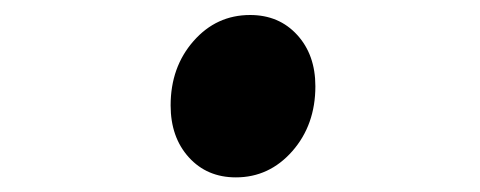

<svg xmlns="http://www.w3.org/2000/svg" viewBox="-20 -505 640 256"><path d="M294.5 -268.5Q256 -268.5 231.8 -295.2Q207.5 -322 207.5 -364.5Q207.5 -415.5 238 -450.2Q268.5 -485 313.5 -485Q352 -485 376.2 -458.5Q400.5 -432 400.5 -390Q400.5 -338.5 369.8 -303.5Q339 -268.5 294.5 -268.5Z"/></svg>

Font: Spline Sans Mono
Style: Bold Italic
Weight: 700
Italic angle: -4°
Monospace: yes
Version: Version 1.004